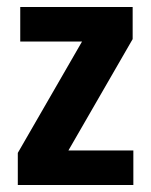

<svg xmlns="http://www.w3.org/2000/svg" viewBox="-20 -530 432 550"><path d="M31 0V-92L215 -411H38V-510H360V-418L176 -99H362V0Z"/></svg>

Font: Saira Condensed
Style: Bold
Weight: 700
Width: 3
Designer: Hector Gatti with collaboration of the Omnibus-Type team
Foundry: Omnibus-Type
Version: Version 1.101